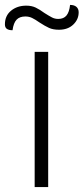

<svg xmlns="http://www.w3.org/2000/svg" viewBox="-24 -761 340 781"><path d="M117 -550H172V0H117ZM-4 -662Q-4 -697 21 -717.5Q46 -738 83 -738Q105 -738 121.5 -730Q138 -722 157 -708Q176 -696 187.5 -690Q199 -684 213 -684Q235 -684 246.5 -698Q258 -712 261 -741Q278 -741 287 -733Q296 -725 296 -711Q296 -682 274 -661Q252 -640 216 -640Q192 -640 175.5 -647.5Q159 -655 136 -670Q119 -682 106.5 -688Q94 -694 79 -694Q56 -694 43.5 -681Q31 -668 27 -638Q12 -638 4 -643.5Q-4 -649 -4 -662Z"/></svg>

Font: Krub Light
Style: Regular
Weight: 300
Designer: Ekaluck Peanpanawate
Foundry: Cadson Demak Co.,Ltd.
Version: Version 1.000; ttfautohint (v1.6)